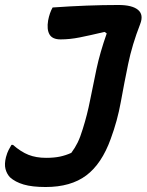

<svg xmlns="http://www.w3.org/2000/svg" viewBox="-24 -730 588 770"><path d="M161 -97Q193 -97 216.5 -102Q240 -107 262 -117Q277 -137 287.5 -158.5Q298 -180 308 -213Q326 -270 337.5 -329Q349 -388 363 -453.5Q377 -519 404 -596L395 -602Q336 -588 296 -580Q256 -572 219 -572Q186 -572 174.5 -592Q163 -612 169 -648Q175 -679 187 -700Q258 -705 323.5 -707.5Q389 -710 451 -710Q506 -710 529.5 -690.5Q553 -671 538 -633Q506 -551 490 -473.5Q474 -396 460.5 -321Q447 -246 420 -173Q384 -73 322 -26.5Q260 20 159 20Q105 20 71 10Q37 0 16 -19Q3 -33 -2 -52.5Q-7 -72 0 -100Q5 -118 10.5 -128.5Q16 -139 22 -149H28Q60 -121 90.5 -109Q121 -97 161 -97Z"/></svg>

Font: Recursive Sn Csl St SmB
Style: Italic
Weight: 600
Italic angle: -15°
Version: Version 1.079;hotconv 1.0.112;makeotfexe 2.5.65598; ttfautoh